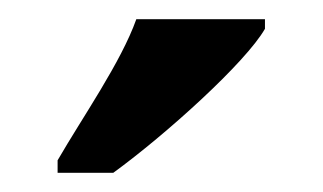

<svg xmlns="http://www.w3.org/2000/svg" viewBox="-20 -786 336 200"><path d="M40 -619V-606H98C153 -646 236 -721 256 -756V-766H122C106 -721 66 -664 40 -619Z"/></svg>

Font: Noto Serif Devanagari ExtraCondensed
Style: Bold
Weight: 700
Width: 2
Designer: Universal Thirst, Indian Type Foundry and the Monotype Design Team
Foundry: Monotype Imaging Inc.
Version: Version 2.004